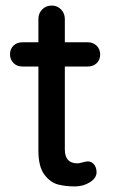

<svg xmlns="http://www.w3.org/2000/svg" viewBox="-20 -670 420 690"><path d="M213 -431V-133Q213 -83 258 -83Q265 -83 277 -86.5Q289 -90 296 -90Q309 -90 318 -79Q327 -68 327 -51Q327 -30 303 -15Q279 0 249 0Q216 0 188.5 -7Q161 -14 139.5 -42.5Q118 -71 118 -129V-431H60Q41 -431 28.5 -443.5Q16 -456 16 -475Q16 -494 28.5 -506Q41 -518 60 -518H118V-602Q118 -622 131.5 -636Q145 -650 166 -650Q186 -650 199.5 -636Q213 -622 213 -602V-518H296Q315 -518 327.5 -505.5Q340 -493 340 -474Q340 -455 327.5 -443Q315 -431 296 -431Z"/></svg>

Font: Quicksand Medium
Style: Regular
Weight: 500
Designer: Andrew Paglinawan
Foundry: Andrew Paglinawan
Version: Version 3.000